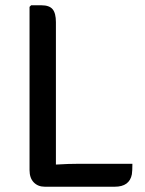

<svg xmlns="http://www.w3.org/2000/svg" viewBox="-20 -707 551 728"><path d="M280 -86H482Q482 -59 480 -46Q471 1 415 1H150Q124 1 108 -15.5Q92 -32 92 -62V-681L98 -687H137Q167 -687 179.5 -672Q192 -657 192 -623V-83Q239 -86 280 -86Z"/></svg>

Font: Signika Negative
Style: Regular
Weight: 400
Designer: Anna Giedrys
Foundry: Anna Giedrys
Version: Version 1.001